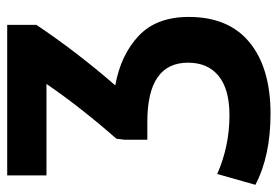

<svg xmlns="http://www.w3.org/2000/svg" viewBox="-152 -434 771 533"><g transform="rotate(-90 233.5 -167.5)"><path d="M112 -144V-207L115 -230Q202 -329 267 -424H13V-533H431V-452Q356 -340 263 -233Q347 -218 400 -168.5Q453 -119 453 -29Q453 82 382 140Q311 198 184 198Q67 198 -13 156L17 50Q94 84 180 84Q252 84 289 54Q326 24 326 -31Q326 -144 162 -144Z"/></g></svg>

Font: Repo
Style: DemiBold
Weight: 600
Designer: Stefan Peev
Foundry: Context Ltd
Version: Version 001.000